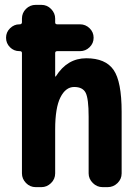

<svg xmlns="http://www.w3.org/2000/svg" viewBox="-20 -770 540 790"><path d="M335 -530.3Q414.1 -530.3 447.3 -482.4Q480.5 -434.6 480.5 -309.6V-56.6Q480.5 -33.2 463.4 -16.6Q446.3 0 422.9 0H402.3Q378.9 0 361.8 -17.1Q344.7 -34.2 344.7 -56.6V-290Q344.7 -364.3 332.5 -388.2Q320.3 -412.1 285.2 -412.1Q250 -412.1 228.5 -369.1Q207 -326.2 207 -237.3V-56.6Q207 -33.2 189.9 -16.6Q172.9 0 150.4 0H127Q103.5 0 86.9 -17.1Q70.3 -34.2 70.3 -56.6V-551.8Q70.3 -559.6 61.5 -559.6H59.6Q37.1 -559.6 21 -575.7Q4.9 -591.8 4.9 -614.7Q4.9 -637.7 21.5 -653.8Q38.1 -669.9 59.6 -669.9H61.5Q69.3 -669.9 70.3 -677.7V-693.4Q70.3 -716.8 86.9 -733.4Q103.5 -750 127 -750H150.4Q173.8 -750 190.4 -732.9Q207 -715.8 207 -693.4V-677.7Q207 -669.9 215.8 -669.9H309.6Q332 -669.9 348.6 -653.8Q365.2 -637.7 365.2 -614.7Q365.2 -591.8 348.6 -575.7Q332 -559.6 309.6 -559.6H215.8Q207 -559.6 207 -551.8V-456.1Q207 -455.1 208 -455.1Q210 -455.1 210 -456.1Q256.8 -530.3 335 -530.3Z"/></svg>

Font: Rounded Mgen+ 2m bold
Style: Bold
Weight: 700
Designer: [Source Han Sans]
Ryoko NISHIZUKA  (kana & ideographs); Paul D. Hunt (Latin, Greek & Cyrillic); Wenlong ZHANG  (bopomofo
Version: Version 1.059.20150602